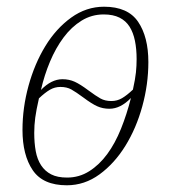

<svg xmlns="http://www.w3.org/2000/svg" viewBox="-20 -540 509 572"><path d="M179 12Q108 12 77.5 -33Q47 -78 47 -153Q47 -219 65 -284.5Q83 -350 115 -402.5Q147 -455 192 -487.5Q237 -520 290 -520Q361 -520 391.5 -475Q422 -430 422 -355Q422 -289 404 -223.5Q386 -158 353.5 -105.5Q321 -53 276.5 -20.5Q232 12 179 12ZM289 -497Q253 -497 223 -478.5Q193 -460 169.5 -428.5Q146 -397 129 -356.5Q112 -316 102 -272Q133 -304 166 -304Q186 -304 202.5 -296.5Q219 -289 243 -271Q266 -254 279.5 -246.5Q293 -239 312 -239Q329 -239 343.5 -247.5Q358 -256 376 -273Q383 -305 385 -324.5Q387 -344 387 -364Q387 -394 382 -418.5Q377 -443 366 -460.5Q355 -478 336 -487.5Q317 -497 289 -497ZM180 -11Q216 -11 246 -30Q276 -49 299.5 -81Q323 -113 340.5 -156.5Q358 -200 370 -248Q339 -216 306 -216Q286 -216 269.5 -223.5Q253 -231 229 -249Q206 -266 192.5 -273.5Q179 -281 160 -281Q143 -281 128.5 -272.5Q114 -264 96 -247Q88 -212 85 -189.5Q82 -167 82 -144Q82 -114 86.5 -89.5Q91 -65 102.5 -47.5Q114 -30 132.5 -20.5Q151 -11 180 -11Z"/></svg>

Font: IBM Plex Serif ExtLt
Style: Italic
Weight: 200
Italic angle: -14°
Designer: Mike Abbink, Paul van der Laan, Pieter van Rosmalen
Foundry: Bold Monday
Version: Version 3.001